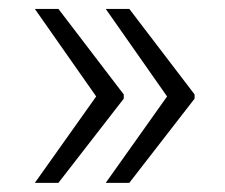

<svg xmlns="http://www.w3.org/2000/svg" viewBox="-20 -481 494 422"><path d="M56.6 -79.1ZM252 -273.4V-267.1V-264.2L108.4 -79.1H56.6L191.4 -269L56.6 -461.4H108.4ZM407.7 -273.4V-267.1V-264.2L264.2 -79.1H212.4L347.2 -269L212.4 -461.4H264.2Z"/></svg>

Font: Heebo Light
Style: Regular
Weight: 300
Designer: Oded Ezer
Foundry: Meir Sadan
Version: Version 2.001; ttfautohint (v1.5.14-ce02) -l 8 -r 50 -G 200 